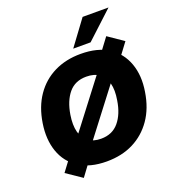

<svg xmlns="http://www.w3.org/2000/svg" viewBox="-173 -1074 1149 1268"><g transform="rotate(-20 402.0 -440.0)"><path d="M65 -371Q82 -481 135 -558Q188 -635 270 -675.5Q352 -716 456 -716Q576 -716 651.5 -666.5Q727 -617 758 -530.5Q789 -444 771 -335Q754 -225 700.5 -148Q647 -71 565.5 -30Q484 11 378 11Q260 11 184 -39Q108 -89 78 -175.5Q48 -262 65 -371ZM256 -361Q245 -292 257.5 -243Q270 -194 304.5 -168.5Q339 -143 394 -143Q473 -143 519 -198Q565 -253 579 -345Q591 -414 578 -462.5Q565 -511 530.5 -536.5Q496 -562 440 -562Q361 -562 316 -508Q271 -454 256 -361ZM291 -66 197 61 88 -13 183 -140 253 -214 523 -567 561 -641 656 -768 764 -694 669 -567 599 -493 329 -140ZM423 -765 553 -941H735L545 -765Z"/></g></svg>

Font: Mulish ExtraLight Black
Style: Italic
Weight: 900
Italic angle: -9°
Version: Version 3.603